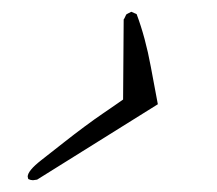

<svg xmlns="http://www.w3.org/2000/svg" viewBox="-20 -327 369 326"><path d="M248 -150 43 -22 36 -21Q32 -21 28 -23L27 -27Q27 -37 50 -55Q73 -73 89.5 -86Q106 -99 123.5 -112Q141 -125 155 -134.5Q169 -144 179 -151L189 -158L190 -294Q191 -295 192.5 -298.5Q194 -302 195 -303L203 -307L212 -303Q227 -263 236 -214Q245 -165 248 -150Z"/></svg>

Font: Great Vibes
Style: Regular
Weight: 400
Designer: Robert E. Leuschke
Foundry: Robert E. Leuschke
Version: Version 1.001